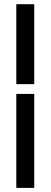

<svg xmlns="http://www.w3.org/2000/svg" viewBox="-20 -712 242 918"><path d="M58 -262.9H143.6V186.3H58ZM58 -691.9H143.6V-309.7H58Z"/></svg>

Font: Playfair Micro SmCond SmLight
Style: Regular
Weight: 360
Width: 4
Designer: Claus Eggers Sørensen
Foundry: Claus Eggers Sørensen
Version: Version 2.100;Glyphs 3.2 (3219)